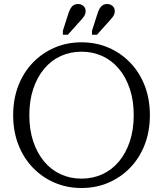

<svg xmlns="http://www.w3.org/2000/svg" viewBox="-20 -932 817 962"><path d="M388 10Q316 10 254 -16.5Q192 -43 145 -91.5Q98 -140 72 -207Q46 -274 46 -355Q46 -436 72 -503Q98 -570 145 -618.5Q192 -667 254 -693.5Q316 -720 388 -720Q461 -720 523 -693.5Q585 -667 632 -618.5Q679 -570 705 -503Q731 -436 731 -355Q731 -274 705 -207Q679 -140 632 -91.5Q585 -43 523 -16.5Q461 10 388 10ZM388 -37Q445 -37 493 -59Q541 -81 576 -123Q611 -165 630.5 -223.5Q650 -282 650 -355Q650 -428 630.5 -486.5Q611 -545 576 -587Q541 -629 493 -651Q445 -673 388 -673Q332 -673 284 -651Q236 -629 201 -587Q166 -545 146.5 -486.5Q127 -428 127 -355Q127 -282 146.5 -223.5Q166 -165 201 -123Q236 -81 284 -59Q332 -37 388 -37ZM320 -856Q326 -877 333 -889Q340 -901 349.5 -906.5Q359 -912 370 -912Q386 -912 397.5 -902.5Q409 -893 409 -876Q409 -860 398 -846Q387 -832 371 -815L320 -758H295V-778ZM466 -856Q472 -877 479 -889Q486 -901 495.5 -906.5Q505 -912 516 -912Q532 -912 543.5 -902.5Q555 -893 555 -876Q555 -860 544 -846Q533 -832 517 -815L466 -758H441V-778Z"/></svg>

Font: Roboto Serif 36pt Light
Style: Regular
Weight: 300
Designer: Greg Gazdowicz
Foundry: Commercial Type
Version: Version 1.008